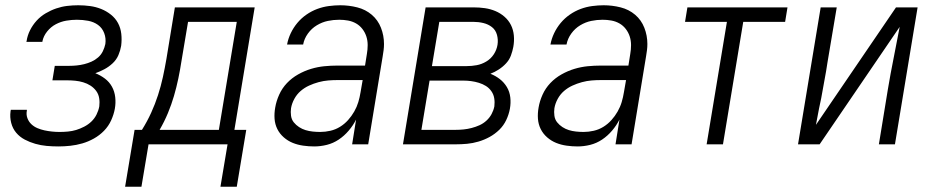

<svg xmlns="http://www.w3.org/2000/svg" viewBox="-20 -548 3540 729"><path d="M202 8Q179 8 157 6Q135 4 114 -2Q93 -8 74 -18Q55 -28 41.5 -44Q28 -60 22.5 -81.5Q17 -103 20 -125L21 -131H82V-128Q79 -113 84 -99.5Q89 -86 99 -76.5Q109 -67 122 -61.5Q135 -56 149 -53Q163 -50 177.5 -48.5Q192 -47 206 -47Q222 -47 238 -48.5Q254 -50 269 -54.5Q284 -59 299.5 -67Q315 -75 327 -86.5Q339 -98 346.5 -113Q354 -128 357 -144Q359 -160 356.5 -175.5Q354 -191 345 -203Q336 -215 323.5 -223Q311 -231 296 -235.5Q281 -240 265.5 -241.5Q250 -243 234 -243H179L188 -298H243Q257 -298 271.5 -299.5Q286 -301 300 -304.5Q314 -308 327.5 -314Q341 -320 352.5 -330Q364 -340 370.5 -353.5Q377 -367 380 -381Q383 -403 375.5 -422.5Q368 -442 352 -453.5Q336 -465 315 -469Q294 -473 272 -473Q252 -473 231.5 -469.5Q211 -466 192 -456Q173 -446 159 -428.5Q145 -411 141 -391V-389H80L81 -392Q84 -413 94 -433Q104 -453 119 -469.5Q134 -486 153.5 -497.5Q173 -509 193.5 -516Q214 -523 235 -525.5Q256 -528 277 -528Q300 -528 322 -525Q344 -522 364 -514Q384 -506 401 -492.5Q418 -479 428 -460.5Q438 -442 440.5 -419.5Q443 -397 440 -374Q437 -356 429.5 -338.5Q422 -321 407.5 -307.5Q393 -294 376 -285Q359 -276 342 -270Q362 -262 378.5 -249.5Q395 -237 405 -219Q415 -201 417.5 -179Q420 -157 416 -135Q412 -113 402 -91Q392 -69 375 -51.5Q358 -34 336.5 -22Q315 -10 292.5 -3.5Q270 3 247 5.5Q224 8 202 8Z M879 161H817L844 0H544L517 161H455L491 -55H519Q539 -87 554 -120Q569 -153 580 -187Q591 -221 598.5 -255.5Q606 -290 612 -325L644 -520H947L870 -55H915ZM811 -55 879 -465H694L669 -316Q664 -283 657 -249.5Q650 -216 640.5 -183.5Q631 -151 617.5 -118.5Q604 -86 586 -55Z M1173 8Q1152 8 1131 5Q1110 2 1091.5 -5.5Q1073 -13 1057.5 -26.5Q1042 -40 1033 -58Q1024 -76 1022.5 -97Q1021 -118 1025 -140Q1029 -164 1040 -188.5Q1051 -213 1069.5 -232.5Q1088 -252 1112 -265.5Q1136 -279 1161 -286.5Q1186 -294 1211 -296.5Q1236 -299 1261 -299H1366L1373 -343Q1376 -360 1376 -377Q1376 -394 1371 -409.5Q1366 -425 1356 -438Q1346 -451 1332 -459Q1318 -467 1301.5 -470Q1285 -473 1268 -473Q1246 -473 1224.5 -468.5Q1203 -464 1183 -452Q1163 -440 1149 -420.5Q1135 -401 1131 -379H1070Q1074 -401 1084 -422Q1094 -443 1109 -461Q1124 -479 1143.5 -492.5Q1163 -506 1184.5 -514Q1206 -522 1228.5 -525Q1251 -528 1272 -528Q1305 -528 1336.5 -520Q1368 -512 1391.5 -492Q1415 -472 1426.5 -442.5Q1438 -413 1438 -381Q1438 -369 1436.5 -357.5Q1435 -346 1433 -334L1378 0H1317L1332 -94Q1321 -72 1304 -52Q1287 -32 1266 -18Q1245 -4 1221 2Q1197 8 1173 8ZM1196 -47Q1215 -47 1234.5 -51.5Q1254 -56 1271 -66.5Q1288 -77 1301.5 -92Q1315 -107 1325 -124.5Q1335 -142 1340.5 -160.5Q1346 -179 1349 -198L1357 -244H1262Q1244 -244 1226 -242.5Q1208 -241 1189.5 -236Q1171 -231 1153.5 -223Q1136 -215 1121.5 -202.5Q1107 -190 1097.5 -172.5Q1088 -155 1085 -137Q1083 -123 1085 -108.5Q1087 -94 1095.5 -83.5Q1104 -73 1115.5 -65.5Q1127 -58 1140 -54Q1153 -50 1167.5 -48.5Q1182 -47 1196 -47Z M1510 0 1596 -520H1778Q1800 -520 1821 -517Q1842 -514 1861 -506Q1880 -498 1895.5 -484.5Q1911 -471 1920 -453Q1929 -435 1931 -413.5Q1933 -392 1929 -370Q1926 -354 1920 -337.5Q1914 -321 1901.5 -307.5Q1889 -294 1873.5 -284Q1858 -274 1842 -268Q1862 -260 1878 -247.5Q1894 -235 1904.5 -217.5Q1915 -200 1917.5 -178.5Q1920 -157 1916 -135Q1912 -113 1902 -92Q1892 -71 1875.5 -55Q1859 -39 1839 -28Q1819 -17 1797 -10.5Q1775 -4 1753.5 -2Q1732 0 1710 0ZM1620 -297H1752Q1771 -297 1790 -300.5Q1809 -304 1826.5 -314.5Q1844 -325 1855 -342Q1866 -359 1869 -378Q1872 -397 1867 -415.5Q1862 -434 1848 -445Q1834 -456 1815.5 -460.5Q1797 -465 1778 -465H1648ZM1580 -55H1710Q1725 -55 1740 -56.5Q1755 -58 1770.5 -62Q1786 -66 1800.5 -72.5Q1815 -79 1827 -90Q1839 -101 1846.5 -115Q1854 -129 1857 -144Q1859 -160 1856.5 -175Q1854 -190 1845.5 -202Q1837 -214 1825 -221.5Q1813 -229 1798.5 -233.5Q1784 -238 1769 -240Q1754 -242 1739 -242H1611Z M2173 8Q2152 8 2131 5Q2110 2 2091.5 -5.5Q2073 -13 2057.5 -26.5Q2042 -40 2033 -58Q2024 -76 2022.5 -97Q2021 -118 2025 -140Q2029 -164 2040 -188.5Q2051 -213 2069.5 -232.5Q2088 -252 2112 -265.5Q2136 -279 2161 -286.5Q2186 -294 2211 -296.5Q2236 -299 2261 -299H2366L2373 -343Q2376 -360 2376 -377Q2376 -394 2371 -409.5Q2366 -425 2356 -438Q2346 -451 2332 -459Q2318 -467 2301.5 -470Q2285 -473 2268 -473Q2246 -473 2224.5 -468.5Q2203 -464 2183 -452Q2163 -440 2149 -420.5Q2135 -401 2131 -379H2070Q2074 -401 2084 -422Q2094 -443 2109 -461Q2124 -479 2143.5 -492.5Q2163 -506 2184.5 -514Q2206 -522 2228.5 -525Q2251 -528 2272 -528Q2305 -528 2336.5 -520Q2368 -512 2391.5 -492Q2415 -472 2426.5 -442.5Q2438 -413 2438 -381Q2438 -369 2436.5 -357.5Q2435 -346 2433 -334L2378 0H2317L2332 -94Q2321 -72 2304 -52Q2287 -32 2266 -18Q2245 -4 2221 2Q2197 8 2173 8ZM2196 -47Q2215 -47 2234.5 -51.5Q2254 -56 2271 -66.5Q2288 -77 2301.5 -92Q2315 -107 2325 -124.5Q2335 -142 2340.5 -160.5Q2346 -179 2349 -198L2357 -244H2262Q2244 -244 2226 -242.5Q2208 -241 2189.5 -236Q2171 -231 2153.5 -223Q2136 -215 2121.5 -202.5Q2107 -190 2097.5 -172.5Q2088 -155 2085 -137Q2083 -123 2085 -108.5Q2087 -94 2095.5 -83.5Q2104 -73 2115.5 -65.5Q2127 -58 2140 -54Q2153 -50 2167.5 -48.5Q2182 -47 2196 -47Z M2663 0 2740 -465H2581L2590 -520H2970L2961 -465H2802L2725 0Z M3010 0 3096 -520H3157L3122 -312Q3117 -278 3110.5 -244Q3104 -210 3098 -175L3090 -137Q3087 -121 3084 -105.5Q3081 -90 3078 -74L3382 -520H3464L3378 0H3317L3351 -208Q3361 -268 3373 -327.5Q3385 -387 3396 -446L3092 0Z"/></svg>

Font: Iosevka Light Oblique
Style: Regular
Weight: 300
Italic angle: -9°
Monospace: yes
Designer: Belleve Invis
Foundry: Belleve Invis
Version: Version 32.5.0; ttfautohint (v1.8.4)